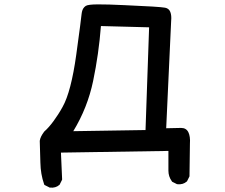

<svg xmlns="http://www.w3.org/2000/svg" viewBox="-20 -730 1040 889"><path d="M208.5 137.7 189 127.9 185.5 126 184.1 122.6Q168 76.2 167 23.4Q166 -26.9 164.1 -76.7V-77.6V-78.1Q165.5 -87.9 170.4 -97.9Q175.3 -107.9 183.6 -119.1L184.1 -119.6L184.6 -120.6Q195.8 -130.4 206.5 -142.6Q217.3 -154.8 227.8 -169.2Q238.3 -183.6 248.8 -199.7Q259.3 -215.8 269.5 -234.4Q289.6 -270 305.4 -330.8Q321.3 -391.6 333 -476.1Q356.4 -646.5 357.9 -666Q358.4 -670.9 359.4 -675Q360.4 -679.2 361.8 -683.3Q363.3 -687.5 365.5 -690.9Q367.7 -694.3 370.6 -697.3Q373.5 -700.2 377 -702.6Q387.7 -709.5 432.6 -709.7Q477.5 -710 557.1 -706.1Q718.8 -699.2 744.6 -694.3Q762.2 -690.9 768.6 -674.6Q774.9 -658.2 772.5 -633.8L749.5 -136.2L818.4 -137.7Q842.3 -137.7 852.1 -117.9Q861.8 -98.1 859.4 -64.9L857.4 84V86.4L856.4 88.4L846.7 107.9L845.7 109.9L844.2 110.8Q827.6 125.5 801.8 123H799.8L798.3 122.1L778.8 112.3L776.9 111.3L775.4 108.9Q767.6 98.1 763.7 85.9Q759.8 73.7 759.8 60.5V-31.2L262.2 -23.4L267.6 99.1V101.6L266.6 104L256.8 123.5L255.9 125.5L254.4 126.5Q237.8 141.1 211.9 138.7H210ZM653.8 -127.9 670.4 -603.5 447.3 -609.4Q437.5 -481 411.1 -354.5Q385.3 -231 319.3 -122.6Z"/></svg>

Font: NaikaiFont
Style: Bold
Weight: 700
Version: Version 1.89